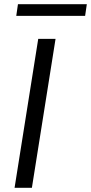

<svg xmlns="http://www.w3.org/2000/svg" viewBox="-20 -889 431 909"><path d="M49 0 161 -705H243L131 0ZM57 -814 65 -869H391L383 -814Z"/></svg>

Font: Nunito Sans
Style: Italic
Weight: 400
Italic angle: -9°
Designer: Vernon Adams
Foundry: Vernon Adams
Version: Version 3.006; ttfautohint (v1.8.3)